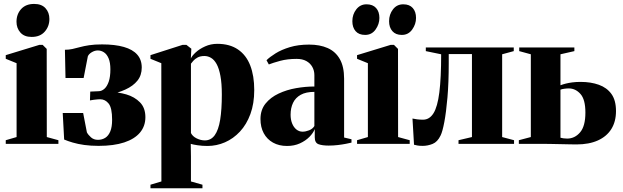

<svg xmlns="http://www.w3.org/2000/svg" viewBox="-20 -750 3248 1001"><path d="M10 0V-19L66.5 -35.5V-420.5L10 -443.5V-462.5L185 -516H202.5L223.5 -495L224 -35.5L284.5 -19V0ZM144.5 -557.5Q106.5 -557.5 86.2 -580.5Q66 -603.5 66 -636.5Q66 -676 90.2 -702.8Q114.5 -729.5 157.5 -729.5H158.5Q197 -729.5 217.2 -707.2Q237.5 -685 237.5 -651Q237.5 -612.5 213.2 -585Q189 -557.5 145.5 -557.5Z M494 10.5Q453.5 10.5 419.5 5.8Q385.5 1 359.2 -6.8Q333 -14.5 314.5 -22.5L307 -161H413.5L433 -60Q440 -46.5 454.5 -33.8Q469 -21 490.5 -21Q512 -21 528.8 -31.5Q545.5 -42 555 -65Q564.5 -88 564.5 -125.5Q564.5 -187.5 546.5 -210Q528.5 -232.5 502.5 -232.5Q497.5 -232.5 487.5 -231.8Q477.5 -231 466.8 -229.5Q456 -228 449 -226.5L450.5 -272.5L495.5 -274.5Q510.5 -275 524.2 -287Q538 -299 546.8 -324.2Q555.5 -349.5 555.5 -388.5Q555.5 -424 546.2 -445.8Q537 -467.5 522 -477.2Q507 -487 490 -487Q474 -487 458.5 -477.8Q443 -468.5 438 -456.5L416 -343.5H321.5L318.5 -490.5Q339 -490.5 357.2 -494.5Q375.5 -498.5 396.2 -504.2Q417 -510 444.8 -514.2Q472.5 -518.5 512 -518.5Q579.5 -518.5 625.8 -505.2Q672 -492 695.5 -465.2Q719 -438.5 719 -398Q719 -357.5 696.5 -329.5Q674 -301.5 633.8 -283.2Q593.5 -265 540.5 -254L548.5 -270.5Q595 -270.5 638.5 -257.8Q682 -245 710 -216.2Q738 -187.5 738 -139Q738 -92.5 710 -59Q682 -25.5 627.8 -7.5Q573.5 10.5 494 10.5Z M764.5 231.5V213L821.5 196L821 -420.5L764.5 -443.5V-462.5L931.5 -516H952L977.5 -496L975 -445Q980.5 -458.5 1000.2 -476.8Q1020 -495 1049.5 -508.2Q1079 -521.5 1113 -521.5Q1177.5 -521.5 1220.5 -492.2Q1263.5 -463 1284.5 -409Q1305.5 -355 1305.5 -280.5Q1305.5 -210 1285.5 -155.5Q1265.5 -101 1231 -64Q1196.5 -27 1152.8 -8Q1109 11 1061.5 11Q1034 11 1009.5 7.2Q985 3.5 974.5 0L975.5 65V196L1035.5 213V231.5ZM1048 -18Q1080 -18 1099.5 -45Q1119 -72 1127.8 -125.2Q1136.5 -178.5 1136.5 -257Q1136.5 -315.5 1129.2 -354.2Q1122 -393 1109.5 -415.8Q1097 -438.5 1080.5 -448.2Q1064 -458 1046 -458Q1024 -458 1010 -450.2Q996 -442.5 987.8 -433Q979.5 -423.5 975.5 -418V-56.5Q984 -39 1005.2 -28.5Q1026.5 -18 1048 -18Z M1476.5 11Q1434.5 11 1403.2 -6.5Q1372 -24 1355 -55.5Q1338 -87 1338 -129.5Q1338 -177 1364.2 -209.8Q1390.5 -242.5 1432.8 -262.2Q1475 -282 1524 -290.5Q1573 -299 1619 -299V-358.5Q1619 -382 1608.2 -401.2Q1597.5 -420.5 1577 -431.8Q1556.5 -443 1526.5 -443Q1478.5 -443 1440.8 -432.8Q1403 -422.5 1381.5 -414L1369.5 -436Q1386.5 -453 1417 -472Q1447.5 -491 1491.2 -504.2Q1535 -517.5 1591.5 -517.5Q1647.5 -517.5 1688.2 -499.5Q1729 -481.5 1751.5 -442.2Q1774 -403 1774 -339.5V-33L1812.5 -24V-6.5Q1802 -4 1783.2 -0.2Q1764.5 3.5 1741.2 6.2Q1718 9 1693.5 9Q1660 9 1640.5 1.8Q1621 -5.5 1621 -34.5V-77Q1613 -56.5 1593 -36.2Q1573 -16 1543.5 -2.5Q1514 11 1476.5 11ZM1557.5 -63.5Q1573 -63.5 1591.2 -70.5Q1609.5 -77.5 1619 -93V-271Q1575 -271 1547.8 -255.8Q1520.5 -240.5 1507.8 -213.8Q1495 -187 1495 -152Q1495 -126.5 1503 -106.5Q1511 -86.5 1525.2 -75Q1539.5 -63.5 1557.5 -63.5Z M1841.5 0V-19L1898 -35.5V-420.5L1841.5 -443.5V-462.5L2016.5 -516H2034L2055 -495L2055.5 -35.5L2116 -19V0ZM1883.5 -568Q1851 -568 1834 -587.5Q1817 -607 1817 -639.5Q1817 -675 1837.5 -701.2Q1858 -727.5 1890.5 -727.5H1891.5Q1923.5 -727.5 1940.8 -708.2Q1958 -689 1958 -656.5Q1958 -624 1938 -596Q1918 -568 1884 -568ZM2074.5 -568Q2043 -568 2025.8 -587.5Q2008.5 -607 2008.5 -639.5Q2008.5 -675 2028.8 -701.2Q2049 -727.5 2082 -727.5H2083Q2115 -727.5 2132 -708.2Q2149 -689 2149 -656.5Q2149 -624 2129 -596Q2109 -568 2075.5 -568Z M2184 10.5Q2166.5 10.5 2156.2 8.5Q2146 6.5 2138.5 4.5L2130.5 -132Q2140.5 -129.5 2154.8 -127.8Q2169 -126 2185.5 -126Q2219 -126 2240 -159.5Q2261 -193 2270.5 -268Q2280 -343 2280 -467L2200 -483.5V-502.5H2658.5V-483.5L2598 -467V-35.5L2660 -19V0H2370.5V-19L2440.5 -35.5V-468H2319.5V-420.5Q2319.5 -319 2312.8 -241.5Q2306 -164 2296.5 -113.8Q2287 -63.5 2277 -43.5Q2261 -10 2235.5 0.2Q2210 10.5 2184 10.5Z M2685 0V-19L2747.5 -35.5V-467L2687 -483.5V-502.5H2974.5V-483.5L2902 -467V-305.5Q2915 -310.5 2930 -314.2Q2945 -318 2964.2 -320.5Q2983.5 -323 3007 -323Q3060.5 -323 3102.2 -308Q3144 -293 3167.8 -260Q3191.5 -227 3191.5 -171Q3191.5 -116 3167.2 -77.2Q3143 -38.5 3097 -17.8Q3051 3 2985.5 3Q2974 3 2951.5 2.5Q2929 2 2902.8 1.5Q2876.5 1 2853 0.5Q2829.5 0 2815 0ZM2937 -27.5Q2976.5 -27.5 3004.2 -59.8Q3032 -92 3032 -163Q3032 -231.5 3006.2 -260.2Q2980.5 -289 2945.5 -289Q2934 -289 2921.5 -287.2Q2909 -285.5 2902 -282.5V-32Q2908 -30 2917.5 -28.8Q2927 -27.5 2937 -27.5Z"/></svg>

Font: Merriweather 144pt ExtraBold
Style: Regular
Weight: 800
Version: Version 2.100